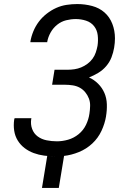

<svg xmlns="http://www.w3.org/2000/svg" viewBox="-20 -763 640 947"><path d="M187 164 213 6Q222 7 231 7.5Q240 8 250 8H251Q224 8 197.5 4.5Q171 1 146.5 -8Q122 -17 101.5 -32.5Q81 -48 67.5 -70Q54 -92 50 -118.5Q46 -145 50 -173L52 -180H135L134 -176Q130 -150 138.5 -127Q147 -104 166 -90Q185 -76 210 -71Q235 -66 261 -66Q288 -66 316 -74Q344 -82 367.5 -101Q391 -120 404 -147Q417 -174 421 -202Q424 -221 424.5 -240.5Q425 -260 418.5 -277Q412 -294 400.5 -308Q389 -322 373.5 -330.5Q358 -339 339 -342Q320 -345 301 -345H237L249 -419H313Q330 -419 347 -421.5Q364 -424 380 -430.5Q396 -437 411 -448Q426 -459 436.5 -473.5Q447 -488 452.5 -504.5Q458 -521 461 -537Q465 -563 462 -589Q459 -615 444 -634Q429 -653 404.5 -661Q380 -669 354 -669Q330 -669 306 -663Q282 -657 262 -641Q242 -625 229.5 -602.5Q217 -580 213 -557V-555H130V-558Q134 -583 144.5 -608.5Q155 -634 171.5 -656Q188 -678 210.5 -695.5Q233 -713 257.5 -724Q282 -735 308.5 -739Q335 -743 361 -743Q399 -743 434.5 -733.5Q470 -724 495.5 -701.5Q521 -679 534 -645.5Q547 -612 547 -574Q547 -563 546 -551.5Q545 -540 543 -528Q539 -504 530 -480.5Q521 -457 504 -437Q487 -417 464.5 -403.5Q442 -390 419 -381Q444 -370 464 -350Q484 -330 495 -304.5Q506 -279 507 -249Q508 -219 503 -190V-189Q497 -153 480.5 -117.5Q464 -82 435 -55Q406 -28 369 -13Q332 2 296 6L270 164Z"/></svg>

Font: Iosevka Extended Oblique
Style: Regular
Weight: 400
Width: 7
Italic angle: -9°
Monospace: yes
Designer: Belleve Invis
Foundry: Belleve Invis
Version: Version 32.0.1; ttfautohint (v1.8.4)